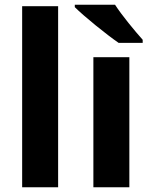

<svg xmlns="http://www.w3.org/2000/svg" viewBox="-20 -786 637 806"><path d="M224 0V-760H73V0Z M463 -766H294V-756C332 -718 427 -641 478 -606H579V-619C546 -656 492 -721 463 -766ZM523 0V-546H372V0Z"/></svg>

Font: Noto Sans Lao UI
Style: Bold
Weight: 700
Designer: Monotype Design Team
Foundry: Monotype Imaging Inc.
Version: Version 2.000